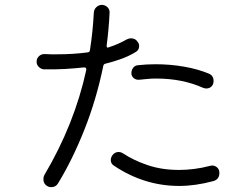

<svg xmlns="http://www.w3.org/2000/svg" viewBox="-20 -783 1040 792"><path d="M174 -16Q159 -25 159 -44Q159 -54 163 -61Q287 -270 336 -495V-497Q336 -505 327 -505Q290 -501 248.5 -498.5Q207 -496 161 -497Q149 -498 140 -507Q131 -516 131 -528Q131 -542 140.5 -551Q150 -560 163 -560Q177 -559 190.5 -559Q204 -559 217 -559Q250 -559 281 -561Q312 -563 342 -567Q350 -568 351 -576Q357 -614 361 -653Q365 -692 367 -731Q368 -745 378 -754Q388 -763 401 -763Q415 -762 424 -752.5Q433 -743 432 -730Q429 -664 420 -596V-594Q420 -583 429 -588Q467 -600 502 -620Q512 -625 520 -625Q539 -625 548 -610Q554 -603 554 -593Q554 -576 539 -568Q513 -552 481.5 -540.5Q450 -529 414 -520Q408 -519 406 -511Q378 -374 328.5 -249Q279 -124 219 -26Q210 -11 191 -11Q182 -11 174 -16ZM817 -421Q732 -459 625 -459Q608 -459 590 -457.5Q572 -456 554 -454Q541 -453 531.5 -461Q522 -469 522 -481Q522 -494 529.5 -503.5Q537 -513 549 -514Q567 -516 585 -517Q603 -518 622 -518Q682 -518 739.5 -508Q797 -498 842 -479Q861 -471 861 -449Q861 -435 852.5 -426.5Q844 -418 831 -418Q825 -418 817 -421ZM860 -36Q786 -16 719 -16Q575 -16 451 -99Q437 -107 437 -123Q437 -133 444 -143Q454 -156 469 -156Q479 -156 488 -150Q532 -121 590 -101.5Q648 -82 718 -82Q748 -82 780.5 -86Q813 -90 847 -99Q861 -103 873 -94.5Q885 -86 885 -70Q885 -43 860 -36Z"/></svg>

Font: Kiwi Maru Light
Style: Regular
Weight: 300
Designer: Hiroki-Chan
Version: Version 1.100